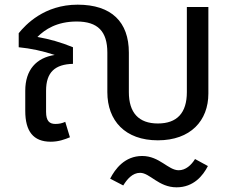

<svg xmlns="http://www.w3.org/2000/svg" viewBox="-20 -594 1004 821"><path d="M60 -392C111 -387 163 -376 214 -359C135 -347 88 -295 88 -206V-120C88 -33 122 12 197 12C231 12 257 2 279 -7L259 -73C246 -67 233 -64 217 -64C192 -64 177 -76 177 -116V-206C177 -286 216 -319 292 -321V-392C241 -413 191 -427 140 -436C172 -468 223 -502 308 -502C398 -502 439 -460 439 -369V-200C439 -78 515 6 655 6C795 6 871 -78 871 -194V-564H779V-200C779 -111 737 -66 655 -66C573 -66 531 -112 531 -200V-369C531 -500 457 -574 312 -574C169 -574 89 -488 60 -452ZM451 170 507 199C523 173 546 145 579 145C621 145 658 207 735 207C808 207 848 157 869 116L814 86C798 112 774 134 744 134C699 134 662 73 588 73C513 73 472 129 451 170Z"/></svg>

Font: FiraGO Unicode
Style: Regular
Weight: 400
Designer: bBox Type
Foundry: bBox Type GmbH
Version: Version 1.001;PS 001.001;hotconv 1.0.88;makeotf.lib2.5.64775